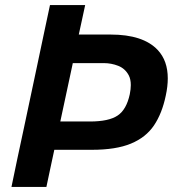

<svg xmlns="http://www.w3.org/2000/svg" viewBox="-20 -733 682 753"><path d="M25 0Q37 -58.5 48.2 -111.5Q59.5 -164.5 74 -232L125 -472.5Q140 -543 151.5 -598Q163 -653 176 -713H314Q307.5 -683 301.5 -655Q295.5 -626.5 289 -597.5H414Q541.5 -597.5 598.5 -537Q638 -495 638 -425.5Q638 -394 630 -357.5Q615.5 -288 583.8 -241Q552 -194 493.5 -169.8Q435 -145.5 341 -145.5H193Q185 -108.5 177.5 -73.2Q170 -38 162 0ZM387 -485.5H265.5Q264 -479.5 263 -473.5L216.5 -256.5H332.5Q406.5 -256.5 441.2 -279.8Q476 -303 489 -363.5Q493 -383.5 493 -399.5Q493 -422 485 -437.5Q471 -464 443.8 -474.8Q416.5 -485.5 387 -485.5Z"/></svg>

Font: Heraclito SemiBold
Style: Italic
Weight: 600
Italic angle: -12°
Designer: Kostas Bartsokas (font) & Cristiano Sobral (main changes)
Foundry: Kostas Bartsokas (font) & Cristiano Sobral (main changes)
Version: Version 1.00;July 8, 2020;FontCreator 13.0.0.2655 64-bit